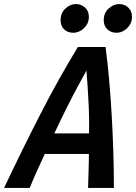

<svg xmlns="http://www.w3.org/2000/svg" viewBox="-71 -924 669 944"><path d="M-51 0Q-6 -95 39.5 -187.5Q85 -280 130.5 -368.5Q176 -457 222 -539Q268 -621 312 -693H448Q458 -616 465.5 -532Q473 -448 478 -360.5Q483 -273 486 -182.5Q489 -92 489 0H362Q363 -42 364.5 -84Q366 -126 366 -167H149Q131 -128 112 -86Q93 -44 75 0ZM196 -268H367Q368 -342 365.5 -397Q363 -452 360 -495.5Q357 -539 354 -577Q332 -537 308.5 -493.5Q285 -450 258 -396Q231 -342 196 -268ZM289 -763Q262 -763 244.5 -779.5Q227 -796 227 -825Q227 -860 250.5 -882Q274 -904 302 -904Q328 -904 347 -887Q366 -870 366 -841Q366 -818 354 -800Q342 -782 324.5 -772.5Q307 -763 289 -763ZM502 -763Q475 -763 457 -779.5Q439 -796 439 -825Q439 -860 463 -882Q487 -904 515 -904Q541 -904 559.5 -887Q578 -870 578 -841Q578 -818 566 -800Q554 -782 537 -772.5Q520 -763 502 -763Z"/></svg>

Font: Ubuntu Sans Mono SemiBold
Style: Italic
Weight: 600
Italic angle: -13.5°
Monospace: yes
Designer: Dalton Maag Ltd
Foundry: Dalton Maag Ltd
Version: Version 1.006